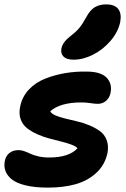

<svg xmlns="http://www.w3.org/2000/svg" viewBox="-27 -834 574 875"><path d="M308.1 -562Q276.9 -562 262.7 -575.9Q248.5 -589.8 252.9 -612.8Q257.8 -641.6 295.9 -670.9Q320.3 -689.5 335.4 -708Q350.6 -726.6 366.2 -755.9Q383.8 -788.6 405.3 -801.3Q426.8 -814 457 -814Q495.1 -814 511.5 -793.5Q527.8 -772.9 521 -733.9Q511.2 -688.5 477.5 -648.7Q443.8 -608.9 398.2 -585.4Q352.5 -562 308.1 -562ZM190.9 21Q131.3 21 89.4 10.7Q47.4 0.5 26.1 -17.1Q4.9 -34.7 -2.4 -55.7Q-9.8 -76.7 -4.9 -101.1Q-0.5 -123.5 15.9 -136.7Q32.2 -149.9 58.1 -149.9Q70.8 -149.9 85.2 -144.5Q99.6 -139.2 112.1 -133.1Q124.5 -127 147.2 -121.6Q169.9 -116.2 196.8 -116.2Q287.1 -116.2 326.2 -158.2Q319.3 -167 299.3 -174.6Q279.3 -182.1 253.7 -188.5Q228 -194.8 198.7 -202.6Q169.4 -210.4 143.1 -222.2Q116.7 -233.9 96.4 -249.8Q76.2 -265.6 67.1 -290.8Q58.1 -315.9 64.9 -348.1Q73.7 -393.1 104.5 -425.8Q135.3 -458.5 179.7 -475.8Q224.1 -493.2 271.2 -501Q318.4 -508.8 369.1 -507.8Q432.1 -507.3 458.5 -480.5Q484.9 -453.6 477.1 -412.1Q472.7 -388.7 456.8 -374.8Q440.9 -360.8 418.9 -360.8Q405.8 -360.8 385.5 -364Q365.2 -367.2 344.2 -367.2Q248 -367.2 202.1 -327.1Q206.5 -316.4 225.1 -308.3Q243.7 -300.3 268.8 -294.2Q293.9 -288.1 323.2 -281.2Q352.5 -274.4 379.6 -263.2Q406.7 -252 428 -236.8Q449.2 -221.7 459 -196Q468.8 -170.4 462.9 -137.2Q451.2 -82.5 412.1 -46.4Q373 -10.3 317.9 5.4Q262.7 21 190.9 21Z"/></svg>

Font: Shantell Sans Bouncy
Style: Bold Italic
Weight: 700
Italic angle: -11.31°
Designer: Stephen Nixon, Anya Danilova, Shantell Martin
Foundry: Arrow Type
Version: Version 1.006;[9816181b4]